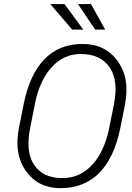

<svg xmlns="http://www.w3.org/2000/svg" viewBox="-20 -944 671 974"><path d="M285.5 10.5Q173.5 10.5 111.5 -76.5Q68.5 -136.5 68.5 -219.5Q68.5 -257 77 -299.5L100 -415.5Q130.5 -566.5 205.5 -643.8Q280.5 -721 399.5 -721Q514 -721 577 -634Q621.5 -573 621.5 -488.5Q621.5 -452.5 613.5 -411L590.5 -295Q559.5 -143.5 483.2 -66.5Q407 10.5 285.5 10.5ZM296 -40.5Q386.5 -40.5 448.5 -108.8Q510.5 -177 534 -295L557.5 -412Q566 -455 566 -491Q566 -558.5 536 -602.5Q490 -670 389 -670Q302 -670 241 -601.8Q180 -533.5 157 -416.5L134 -299.5Q124.5 -254.5 124.5 -216.5Q124.5 -151 153 -108Q197.5 -40.5 296 -40.5ZM402.5 -794H346L235 -923.5H307ZM513.5 -794H462.5L375.5 -923.5H441.5Z"/></svg>

Font: Roberto Sans Light
Style: Italic
Weight: 300
Italic angle: -11°
Designer: Google
Version: Version 1.00;June 11, 2020;FontCreator 12.0.0.2522 64-bit; t